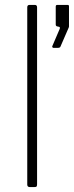

<svg xmlns="http://www.w3.org/2000/svg" viewBox="-20 -762 301 782"><path d="M131 -12Q131 -5 129 -2.5Q127 0 119 0H102Q91 0 91 -10V-732Q91 -742 100 -742H122Q131 -742 131 -732ZM198 -567Q195 -567 193.5 -569.5Q192 -572 193 -574L223 -644Q226 -652 220 -653L215 -654Q207 -655 207 -662V-735Q207 -742 213 -742H256Q261 -742 261 -736V-654Q261 -653 260.5 -652Q260 -651 260 -650L227 -574Q226 -570 223 -568.5Q220 -567 214 -567Z"/></svg>

Font: Libre Franklin Thin Thin
Style: Regular
Weight: 250
Version: Version 3.000